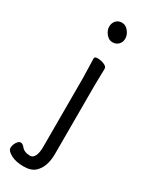

<svg xmlns="http://www.w3.org/2000/svg" viewBox="-222 -743 745 950"><g transform="rotate(30 150.5 -268.0)"><path d="M209 -457 207 -364V30Q207 105 168 141Q146 162 102 162Q58 162 29.5 146.5Q1 131 1 114.5Q1 98 11 82Q21 66 32 66Q43 66 54 79Q70 100 104 100Q121 100 130 81Q139 62 139 31V-364L136 -475Q136 -485 154 -485Q172 -485 190.5 -477.5Q209 -470 209 -457ZM170.5 -698Q192 -698 207.5 -678Q223 -658 223 -637.5Q223 -617 210 -603.5Q197 -590 176 -590Q155 -590 139.5 -609.5Q124 -629 124 -649.5Q124 -670 136.5 -684Q149 -698 170.5 -698Z"/></g></svg>

Font: LXGW WenKai Lite
Style: Regular
Weight: 400
Designer: LXGW / Fontworks Inc.
Foundry: LXGW / Fontworks Inc.
Version: Version 1.511; March 25, 2025